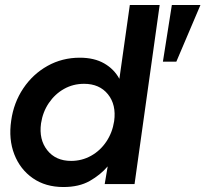

<svg xmlns="http://www.w3.org/2000/svg" viewBox="-20 -740 826 772"><path d="M235 12Q163 12 112 -23.5Q61 -59 37.5 -119.5Q14 -180 25 -255Q35 -327 73.5 -384.5Q112 -442 171 -475Q230 -508 301 -508Q359 -508 399 -485Q439 -462 460 -423L502 -720H622L521 0H401L413 -71Q384 -37 341 -12.5Q298 12 235 12ZM266 -93Q309 -93 346 -113.5Q383 -134 407.5 -170.5Q432 -207 439 -253Q448 -319 414 -361Q380 -403 318 -403Q274 -403 237.5 -382.5Q201 -362 176.5 -326Q152 -290 145 -244Q136 -179 170 -136Q204 -93 266 -93ZM635 -492 671 -720H786L689 -492Z"/></svg>

Font: Host Grotesk SemiBold
Style: Italic
Weight: 600
Italic angle: -8°
Designer: Doğukan Karapınar based on Poppins by Indian Type Foundry, Jonny Pinhorn
Foundry: Element Type
Version: Version 1.001; ttfautohint (v1.8.4.7-5d5b)